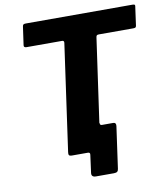

<svg xmlns="http://www.w3.org/2000/svg" viewBox="-94 -820 900 1032"><g transform="rotate(-10 356.5 -304.5)"><path d="M346 133Q320 133 323 110L336 13Q338 0 325 0H264L415 -147Q413 -134 426 -134H487Q503 -134 501 -115L469 113Q468 123 462.5 128Q457 133 444 133ZM99 -728Q100 -736 103.5 -739Q107 -742 117 -742H699Q709 -742 711.5 -738.5Q714 -735 712 -728L698 -627Q697 -620 693 -618Q689 -616 681 -616H494Q485 -616 482 -613Q479 -610 478 -602L395 -16Q394 -7 390 -3.5Q386 0 379 0H237Q226 0 222.5 -5Q219 -10 221 -22L303 -604Q304 -616 293 -616H99Q83 -616 85 -629Z"/></g></svg>

Font: Libre Franklin
Style: Bold Italic
Weight: 700
Italic angle: -8°
Designer: Pablo Impallari, Rodrigo Fuenzalida, Nhung Nguyen
Foundry: Impallari Type
Version: Version 3.000